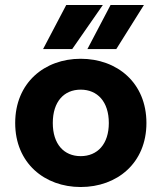

<svg xmlns="http://www.w3.org/2000/svg" viewBox="-20 -739 649 771"><path d="M304 12C450 12 568 -84 568 -245C568 -407 450 -503 304 -503C159 -503 41 -407 41 -245C41 -84 159 12 304 12ZM304 -379C371 -379 417 -331 417 -245C417 -160 371 -112 304 -112C237 -112 192 -160 192 -245C192 -331 237 -379 304 -379ZM270 -542 393 -719H246L153 -542ZM447 -542 558 -719H424L331 -542Z"/></svg>

Font: Falling Sky
Style: Bd+
Weight: 400
Designer: Paul D. Hunt
Foundry: Adobe Systems Incorporated
Version: Version 1.02